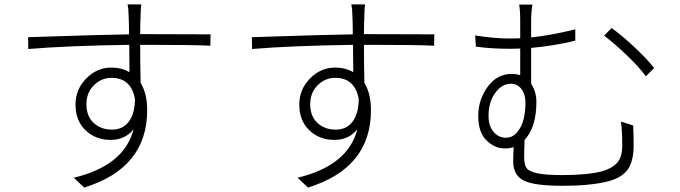

<svg xmlns="http://www.w3.org/2000/svg" viewBox="-20 -801 3040 858"><path d="M480.5 -221.7Q529.3 -221.7 556.2 -258.3Q583 -294.9 583 -359.4Q565.4 -453.1 478.5 -453.1Q432.6 -453.1 399.4 -419.9Q366.2 -386.7 366.2 -335Q366.2 -282.2 398.4 -252Q430.7 -221.7 480.5 -221.7ZM606.4 -648.4H640.6Q717.8 -648.4 814 -647.9Q910.2 -647.5 920.9 -647.5L919.9 -596.7Q850.6 -600.6 640.6 -600.6H606.4Q606.4 -573.2 606.9 -514.2Q607.4 -455.1 608.4 -430.7Q637.7 -382.8 637.7 -308.6Q637.7 -49.8 356.4 37.1L309.6 -6.8Q535.2 -60.5 577.1 -223.6Q539.1 -175.8 474.6 -175.8Q407.2 -175.8 362.3 -218.8Q317.4 -261.7 317.4 -334Q317.4 -401.4 365.2 -450.2Q413.1 -499 477.5 -499Q522.5 -499 558.6 -478.5Q558.6 -493.2 558.1 -534.7Q557.6 -576.2 557.6 -600.6Q281.2 -596.7 106.4 -582L105.5 -634.8Q137.7 -635.7 226.6 -638.7Q315.4 -641.6 400.9 -644Q486.3 -646.5 556.6 -647.5Q556.6 -697.3 554.7 -732.4Q554.7 -759.8 549.8 -781.2H611.3Q608.4 -757.8 608.4 -732.4Q607.4 -721.7 606.9 -692.4Q606.4 -663.1 606.4 -648.4Z M1480.5 -221.7Q1529.3 -221.7 1556.2 -258.3Q1583 -294.9 1583 -359.4Q1565.4 -453.1 1478.5 -453.1Q1432.6 -453.1 1399.4 -419.9Q1366.2 -386.7 1366.2 -335Q1366.2 -282.2 1398.4 -252Q1430.7 -221.7 1480.5 -221.7ZM1606.4 -648.4H1640.6Q1717.8 -648.4 1814 -647.9Q1910.2 -647.5 1920.9 -647.5L1919.9 -596.7Q1850.6 -600.6 1640.6 -600.6H1606.4Q1606.4 -573.2 1606.9 -514.2Q1607.4 -455.1 1608.4 -430.7Q1637.7 -382.8 1637.7 -308.6Q1637.7 -49.8 1356.4 37.1L1309.6 -6.8Q1535.2 -60.5 1577.1 -223.6Q1539.1 -175.8 1474.6 -175.8Q1407.2 -175.8 1362.3 -218.8Q1317.4 -261.7 1317.4 -334Q1317.4 -401.4 1365.2 -450.2Q1413.1 -499 1477.5 -499Q1522.5 -499 1558.6 -478.5Q1558.6 -493.2 1558.1 -534.7Q1557.6 -576.2 1557.6 -600.6Q1281.2 -596.7 1106.4 -582L1105.5 -634.8Q1137.7 -635.7 1226.6 -638.7Q1315.4 -641.6 1400.9 -644Q1486.3 -646.5 1556.6 -647.5Q1556.6 -697.3 1554.7 -732.4Q1554.7 -759.8 1549.8 -781.2H1611.3Q1608.4 -757.8 1608.4 -732.4Q1607.4 -721.7 1606.9 -692.4Q1606.4 -663.1 1606.4 -648.4Z M2163.1 -283.2Q2163.1 -238.3 2185.5 -211.9Q2208 -185.5 2240.2 -185.5Q2270.5 -185.5 2291 -210Q2311.5 -234.4 2319.8 -268.1Q2328.1 -301.8 2328.1 -341.8Q2328.1 -379.9 2310.1 -403.3Q2292 -426.8 2263.7 -426.8Q2222.7 -426.8 2192.9 -385.7Q2163.1 -344.7 2163.1 -283.2ZM2754.9 -257.8 2809.6 -240.2Q2812.5 -169.9 2811.5 -138.7Q2808.6 -70.3 2780.3 -37.1Q2752 -3.9 2692.4 10.7Q2614.3 29.3 2493.2 29.3Q2364.3 29.3 2318.8 4.9Q2273.4 -19.5 2273.4 -79.1Q2273.4 -104.5 2275.4 -143.6Q2257.8 -137.7 2234.4 -137.7Q2191.4 -137.7 2154.3 -173.3Q2117.2 -209 2117.2 -283.2Q2117.2 -355.5 2159.2 -413.1Q2201.2 -470.7 2266.6 -470.7Q2287.1 -470.7 2304.7 -464.8V-584Q2290 -583 2261.7 -583Q2171.9 -583 2106.4 -592.8L2103.5 -642.6Q2188.5 -628.9 2258.8 -628.9Q2289.1 -628.9 2304.7 -629.9V-705.1Q2304.7 -759.8 2299.8 -780.3H2359.4Q2353.5 -747.1 2353.5 -705.1V-633.8Q2440.4 -642.6 2550.8 -669.9V-619.1Q2453.1 -595.7 2353.5 -586.9V-426.8Q2377 -390.6 2377 -345.7Q2377 -232.4 2324.2 -175.8Q2322.3 -127 2322.3 -100.6Q2322.3 -66.4 2332.5 -50.8Q2342.8 -35.2 2379.9 -26.9Q2417 -18.6 2496.1 -18.6Q2604.5 -18.6 2672.9 -36.1Q2715.8 -48.8 2738.3 -74.2Q2760.7 -99.6 2760.7 -152.3Q2760.7 -214.8 2754.9 -257.8ZM2679.7 -641.6 2712.9 -675.8Q2755.9 -645.5 2813 -592.3Q2870.1 -539.1 2903.3 -497.1L2866.2 -460Q2835 -502.9 2778.8 -556.2Q2722.7 -609.4 2679.7 -641.6Z"/></svg>

Font: Gen Shin Gothic Monospace Light
Style: Regular
Weight: 300
Designer: [Source Han Sans]
Ryoko NISHIZUKA  (kana & ideographs); Paul D. Hunt (Latin, Greek & Cyrillic); Wenlong ZHANG  (bopomofo
Version: Version 1.002.20150607